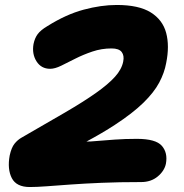

<svg xmlns="http://www.w3.org/2000/svg" viewBox="-20 -733 740 773"><path d="M100 20Q46 20 27.5 -16Q9 -52 19 -107Q26 -139 38.5 -154.5Q51 -170 67 -179Q168 -237 242.5 -280.5Q317 -324 366.5 -359Q416 -394 443 -424Q470 -454 476 -485Q481 -509 470 -523.5Q459 -538 429 -538Q389 -538 352 -525.5Q315 -513 283.5 -497Q252 -481 226.5 -468.5Q201 -456 182 -456Q146 -456 127 -486Q108 -516 115 -556Q120 -580 132 -596Q144 -612 171 -628Q246 -675 316.5 -694Q387 -713 450 -713Q539 -713 587 -683Q635 -653 649 -600.5Q663 -548 649 -479Q642 -440 621 -400.5Q600 -361 557 -319Q514 -277 442 -230Q393 -198 328 -163Q345 -163 365 -165Q400 -168 442 -171Q484 -174 531 -174Q607 -174 631.5 -146Q656 -118 648 -74Q642 -45 615 -22.5Q588 0 548 0Q460 0 389 3Q318 6 263 10Q208 14 167.5 17Q127 20 100 20Z"/></svg>

Font: Shantell Sans Light ExtraBold
Style: Italic
Weight: 800
Italic angle: -11°
Version: Version 1.008;[ac192a2d6]